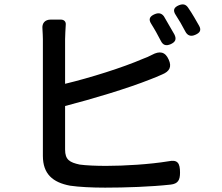

<svg xmlns="http://www.w3.org/2000/svg" viewBox="-20 -839 1020 882"><path d="M759 -719C750 -735 741 -750 733 -764C722 -779 708 -781 691 -774C667 -764 661 -750 675 -729C682 -717 690 -705 697 -692C705 -678 712 -664 719 -651C729 -631 743 -627 764 -636C786 -646 792 -659 781 -681C774 -693 767 -706 759 -719ZM872 -760C863 -775 854 -790 844 -804C833 -820 820 -822 802 -815C778 -805 773 -791 788 -769C795 -758 802 -747 809 -735C816 -722 824 -708 831 -695C841 -675 857 -670 877 -679C898 -688 906 -700 895 -720C888 -733 880 -746 872 -760ZM279 -556V-659C279 -679 281 -702 282 -724C284 -739 275 -749 259 -749H227H213C187 -749 172 -733 175 -706C176 -688 177 -671 177 -659C177 -603 177 -225 177 -123C177 -40 222 -1 302 14C343 20 402 23 463 23C554 23 674 19 764 9C798 5 807 -12 807 -46C807 -90 796 -107 753 -98C668 -84 551 -77 468 -77C421 -77 375 -79 346 -83C300 -93 279 -105 279 -152V-352C403 -384 567 -433 672 -475C688 -481 707 -489 725 -497C759 -511 770 -532 755 -565C739 -602 713 -606 678 -587C665 -580 651 -574 637 -569C542 -528 395 -482 279 -454Z"/></svg>

Font: GenSenRounded2 TW M
Style: Regular
Weight: 500
Version: Version 2.100;PS 2.1;hotconv 16.6.51;makeotf.lib2.5.65220 DE